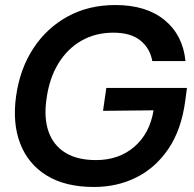

<svg xmlns="http://www.w3.org/2000/svg" viewBox="-20 -732 773 764"><path d="M354 12Q240 12 166 -33.5Q92 -79 60.5 -160.5Q29 -242 44 -349Q59 -457 112 -538.5Q165 -620 248.5 -666Q332 -712 439 -712Q562 -712 635 -652Q708 -592 718 -489H586Q577 -540 538.5 -571Q500 -602 431 -602Q360 -602 304 -570Q248 -538 212 -479Q176 -420 165 -338Q154 -262 173.5 -207.5Q193 -153 240.5 -124Q288 -95 362 -95Q453 -95 514.5 -148Q576 -201 591 -293L390 -291L403 -382H724L717 -330Q702 -217 651 -141Q600 -65 523.5 -26.5Q447 12 354 12Z"/></svg>

Font: Host Grotesk Light SemiBold
Style: Italic
Weight: 600
Italic angle: -8°
Version: Version 1.003